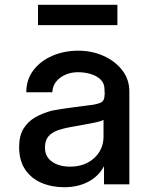

<svg xmlns="http://www.w3.org/2000/svg" viewBox="-20 -771 640 803"><path d="M249 12Q196 12 153 -6.5Q110 -25 85 -62.5Q60 -100 60 -156Q60 -204 79 -234Q98 -264 128.5 -281Q159 -298 196 -308Q236 -316 274.5 -320.5Q313 -325 354 -331Q377 -333 397 -340Q417 -347 417 -371V-374H418L417 -398Q417 -423 400 -439Q383 -455 357.5 -462Q332 -469 307 -469Q263 -469 231.5 -445.5Q200 -422 199 -385H90Q90 -438 119.5 -477Q149 -516 198.5 -537.5Q248 -559 308 -559Q364 -559 412.5 -537.5Q461 -516 491 -477.5Q521 -439 521 -388V0H415V-76Q393 -34 349.5 -11Q306 12 249 12ZM272 -74Q335 -74 374 -110Q413 -146 413 -200V-270Q406 -265 384 -260Q362 -255 333 -250Q304 -245 274.5 -239.5Q245 -234 224 -227Q196 -217 182 -200Q168 -183 168 -154Q168 -125 183.5 -107.5Q199 -90 222.5 -82Q246 -74 272 -74ZM139 -666V-751H471V-666Z"/></svg>

Font: Tiny SemiBold
Style: Regular
Weight: 600
Designer: Philipp Nurullin, Konstantin Bulenkov
Foundry: JetBrains
Version: Version 2.251; ttfautohint (v1.8.4.7-5d5b)